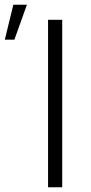

<svg xmlns="http://www.w3.org/2000/svg" viewBox="-101 -795 387 815"><path d="M163.1 0H103V-710.9H163.1ZM-44.4 -774.9H13.2L-40 -626.5H-80.6Z"/></svg>

Font: SteelSelectRoboto
Style: Regular
Weight: 300
Designer: Google
Version: Version 2.137; 2017